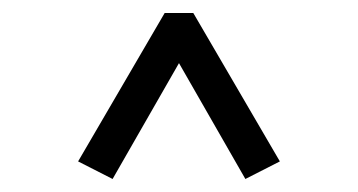

<svg xmlns="http://www.w3.org/2000/svg" viewBox="-20 -670 550 295"><path d="M233 -650H277L410 -422L357 -395L255 -573L153 -395L100 -422Z"/></svg>

Font: Unica One
Style: Regular
Weight: 400
Designer: Eduardo Rodriguez Tunni
Foundry: Eduardo Rodriguez Tunni
Version: Version 1.001